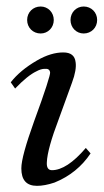

<svg xmlns="http://www.w3.org/2000/svg" viewBox="-20 -577 325 602"><path d="M65.1 -514.3C65.1 -490.3 83.4 -472 107.4 -472C130.3 -472 148.6 -490.3 148.6 -514.3C148.6 -538.3 130.3 -556.6 107.4 -556.6C83.4 -556.6 65.1 -538.3 65.1 -514.3ZM201.1 -514.3C201.1 -490.3 219.4 -472 242.3 -472C266.3 -472 284.6 -490.3 284.6 -514.3C284.6 -538.3 266.3 -556.6 242.3 -556.6C219.4 -556.6 201.1 -538.3 201.1 -514.3ZM264 -96C236.6 -54.9 198.9 -24 150.9 -4.6C130.3 2.3 112 5.7 96 5.7C62.9 5.7 46.9 -12.6 46.9 -49.1C46.9 -74.3 60.6 -123.4 86.9 -196.6C122.3 -292.6 138.3 -344 137.1 -349.7C136 -358.9 130.3 -362.3 118.9 -361.1C113.1 -361.1 104 -358.9 93.7 -353.1C76.6 -345.1 53.7 -326.9 27.4 -299.4L13.7 -318.9C33.1 -344 60.6 -366.9 96 -387.4C125.7 -404.6 153.1 -412.6 178.3 -412.6C202.3 -412.6 214.9 -402.3 217.1 -381.7C219.4 -366.9 216 -345.1 205.7 -317.7L164.6 -204.6C140.6 -141.7 128 -96 126.9 -68.6C125.7 -51.4 131.4 -43.4 142.9 -43.4C173.7 -43.4 209.1 -66.3 249.1 -113.1Z"/></svg>

Font: GFS Goschen
Style: Italic
Weight: 400
Designer: George D. Matthiopoulos
Foundry: George D. Matthiopoulos
Version: Fontographer 4.7 9/28/09 FG4M≠0000002248